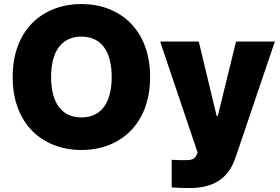

<svg xmlns="http://www.w3.org/2000/svg" viewBox="-20 -737 1395 956"><path d="M727.5 -353.5C727.5 -588.9 577.1 -716.8 385.7 -716.8C192.4 -716.8 43 -588.9 43 -353.5C43 -119.1 192.4 9.8 385.7 9.8C577.1 9.8 727.5 -118.2 727.5 -353.5ZM536.1 -353.5C536.1 -223.6 482.4 -152.3 385.7 -152.3C288.1 -152.3 234.4 -223.6 234.4 -353.5C234.4 -483.4 288.1 -554.7 385.7 -554.7C482.4 -554.7 536.1 -483.4 536.1 -353.5ZM925.8 199.2C1062.5 199.2 1124 133.8 1153.3 45.9L1348.6 -530.3H1155.3L1064.5 -160.2H1058.6L969.7 -530.3H777.3L963.9 22.5L960 32.2C949.2 57.6 930.7 60.5 904.3 60.5C883.8 60.5 860.4 60.5 835 58.6V196.3C859.4 198.2 890.6 199.2 925.8 199.2Z"/></svg>

Font: Pretendard Black
Style: Regular
Weight: 900
Designer: Base glyphs from Inter by Rasmus Andersson; Hangeul glyphs from Noto Sans CJK(Source Han Sans) by Jang Soo-young and Kan
Foundry: Kil Hyung-jin
Version: Version 1.309;Glyphs 3.2 (3225)